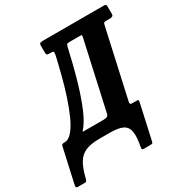

<svg xmlns="http://www.w3.org/2000/svg" viewBox="-318 -909 1209 1273"><g transform="rotate(-30 287.0 -272.5)"><path d="M599 -637 483.5 -117Q481 -104.5 483.8 -99.8Q486.5 -95 497.5 -95H537.5Q548.5 -95 545 -79L485.5 189.5Q483.5 200.5 479 202.8Q474.5 205 463 205H416Q402 205 401 199.2Q400 193.5 402 181.5Q415.5 112.5 409 72.8Q402.5 33 370 16.5Q337.5 0 272.5 0H192.5Q127 0 86.8 16.8Q46.5 33.5 22.5 73.8Q-1.5 114 -18.5 184.5Q-21.5 196 -25.2 200.5Q-29 205 -42 205H-91Q-103.5 205 -104.2 197.8Q-105 190.5 -102.5 179.5L-44.5 -81Q-42.5 -89 -37.5 -92Q-32.5 -95 -18.5 -95Q12 -95 40.5 -128.8Q69 -162.5 94.5 -219.2Q120 -276 142.8 -345.5Q165.5 -415 184.2 -487.8Q203 -560.5 217.5 -625.5Q221 -642.5 219 -648.8Q217 -655 200.5 -655H186.5Q172.5 -655 168.5 -659.5Q164.5 -664 164.5 -680V-730Q164.5 -744.5 172.5 -747.2Q180.5 -750 194 -750H656Q667 -750 672.2 -747.2Q677.5 -744.5 677.5 -733V-676Q677.5 -663 669.2 -659Q661 -655 652 -655H622Q610 -655 605.8 -652.2Q601.5 -649.5 599 -637ZM341.5 -655Q325 -655 321 -650.2Q317 -645.5 313 -629Q290.5 -527 263.2 -428.5Q236 -330 205.2 -250.2Q174.5 -170.5 141.5 -124.5Q128.5 -107 122.8 -101.2Q117 -95.5 122.2 -95.2Q127.5 -95 148.5 -95H279.5Q292.5 -95 304 -99Q315.5 -103 319 -120L434 -638Q436.5 -648 435.2 -651.5Q434 -655 423 -655Z"/></g></svg>

Font: Besley* Condensed
Style: Bold Italic
Weight: 700
Width: 3
Italic angle: -13°
Designer: Owen Earl
Foundry: indestructible type*
Version: Version 3.000; ttfautohint (v1.8.3)